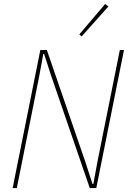

<svg xmlns="http://www.w3.org/2000/svg" viewBox="-20 -951 653 971"><path d="M239 -567 203 -678H199L177 -559L65 0H44L184 -698H217L412 -131L448 -20H452L474 -139L586 -698H607L467 0H434ZM393 -767 381 -777 512 -931 528 -918Z"/></svg>

Font: IBM Plex Sans Condensed Thin
Style: Italic
Weight: 100
Width: 3
Italic angle: -11°
Designer: Mike Abbink, Paul van der Laan, Pieter van Rosmalen
Foundry: Bold Monday
Version: Version 1.3